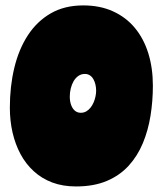

<svg xmlns="http://www.w3.org/2000/svg" viewBox="-20 -648 596 692"><path d="M254 24Q206.5 24 168.5 9.8Q130.5 -4.5 101.8 -30.8Q73 -57 54 -92.5Q35 -128 25.2 -170.5Q15.5 -213 15.5 -260Q15.5 -336.5 31.5 -403.2Q47.5 -470 80.2 -520.5Q113 -571 162.8 -599.8Q212.5 -628.5 280 -628.5Q340.5 -628.5 387.2 -607.2Q434 -586 466 -547.5Q498 -509 514.5 -456Q531 -403 531 -339Q531 -284 522.5 -231Q514 -178 494.8 -131.8Q475.5 -85.5 443.5 -50.5Q411.5 -15.5 364.8 4.2Q318 24 254 24ZM271 -241.5Q282 -241.5 290.8 -246.5Q299.5 -251.5 306.2 -260Q313 -268.5 317.5 -279Q322 -289.5 324.2 -300.5Q326.5 -311.5 326.5 -321Q326.5 -332.5 324 -343.2Q321.5 -354 316.5 -362.8Q311.5 -371.5 303.8 -376.5Q296 -381.5 286 -381.5Q272.5 -381.5 262.2 -374.2Q252 -367 245.2 -355.2Q238.5 -343.5 235 -329Q231.5 -314.5 231.5 -300Q231.5 -290.5 233 -282Q234.5 -273.5 237.8 -266Q241 -258.5 245.8 -253Q250.5 -247.5 256.8 -244.5Q263 -241.5 271 -241.5Z"/></svg>

Font: Gluten Black
Style: Regular
Weight: 900
Designer: Tyler Finck
Foundry: Etcetera Type Company
Version: Version 1.300